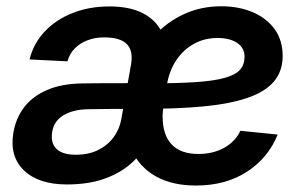

<svg xmlns="http://www.w3.org/2000/svg" viewBox="-20 -571 951 603"><path d="M190.4 8.3Q101.1 8.3 55.2 -35.9Q9.3 -80.1 22 -154.3Q29.3 -198.2 54.9 -232.9Q80.6 -267.6 127.2 -288.1Q173.8 -308.6 242.7 -309.1Q268.6 -309.6 292.7 -309.6Q316.9 -309.6 343.8 -309.6Q370.6 -309.6 403.8 -310.1L393.6 -229Q359.9 -229 325 -228.8Q290 -228.5 257.8 -228Q210.9 -227.5 180.2 -209.5Q149.4 -191.4 144 -157.2Q138.2 -121.6 157.5 -103.3Q176.8 -85 217.8 -85Q258.8 -85 288.8 -100.1Q318.8 -115.2 337.2 -140.6Q355.5 -166 360.8 -195.8L391.6 -368.7Q398.9 -411.1 378.4 -432.4Q357.9 -453.6 307.1 -453.6Q278.3 -453.6 254.4 -444.3Q230.5 -435.1 214.4 -418.5Q198.2 -401.9 191.9 -378.4L72.8 -384.3Q85 -434.1 119.9 -471.4Q154.8 -508.8 207.3 -529.8Q259.8 -550.8 323.7 -550.8Q387.7 -550.8 429.4 -529.1Q471.2 -507.3 489 -468Q506.8 -428.7 497.6 -375.5L460.4 -151.4L452.1 -147.5Q436 -101.1 400.9 -66.2Q365.7 -31.2 313 -11.5Q260.3 8.3 190.4 8.3ZM595.2 11.7Q521.5 11.7 470 -16.8Q418.5 -45.4 393.3 -99.6Q368.2 -153.8 373.5 -230.5Q377.4 -299.8 401.4 -358.2Q425.3 -416.5 465.8 -460Q506.3 -503.4 559.3 -527.3Q612.3 -551.3 674.3 -551.3Q730.5 -551.3 774.2 -532.5Q817.9 -513.7 842.8 -479Q867.7 -444.3 867.7 -395.5Q867.7 -346.7 839.8 -314.5Q812 -282.2 756.6 -263.4Q701.2 -244.6 619.1 -236.8Q537.1 -229 427.7 -229L441.4 -309.1Q533.7 -309.1 593.3 -313Q652.8 -316.9 686.8 -326.7Q720.7 -336.4 734.4 -352.5Q748 -368.7 748 -393.1Q748 -420.4 725.1 -436Q702.1 -451.7 663.1 -451.7Q622.1 -451.7 588.9 -433.3Q555.7 -415 533.4 -381.6Q511.2 -348.1 503.9 -303.2Q500 -280.8 497.1 -262.2Q494.1 -243.7 492.4 -229.7Q490.7 -215.8 490.7 -206.1Q490.7 -147 519.3 -117.2Q547.9 -87.4 603 -87.4Q649.4 -87.4 684.6 -107.2Q719.7 -127 734.9 -160.2L852.1 -148.4Q822.3 -74.7 755.4 -31.5Q688.5 11.7 595.2 11.7Z"/></svg>

Font: Inter 17pt SemiBold
Style: Italic
Weight: 600
Italic angle: -9.3988°
Version: Version 4.001;git-66647c0bb